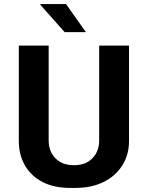

<svg xmlns="http://www.w3.org/2000/svg" viewBox="-20 -909 724 939"><path d="M322 10Q245 10 189 -18.5Q133 -47 102.5 -99Q72 -151 72 -220V-686H218V-222Q218 -168 251.5 -134.5Q285 -101 342 -101Q399 -101 432 -135Q465 -169 465 -222V-686H611V-220Q611 -151 577.5 -99Q544 -47 485.5 -18.5Q427 10 350 10ZM296 -752 177 -886V-889H303L400 -752Z"/></svg>

Font: Chivo Medium SemiBold
Style: Regular
Weight: 600
Version: Version 2.002